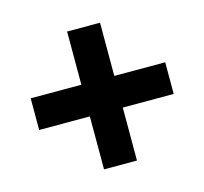

<svg xmlns="http://www.w3.org/2000/svg" viewBox="-85 -744 778 732"><g transform="rotate(-15 304.5 -378.0)"><path d="M239 -106H369V-315H570V-440H369V-650H239V-440H39V-315H239Z"/></g></svg>

Font: Noto Sans JP Black
Style: Regular
Weight: 900
Designer: Ryoko NISHIZUKA  (kana, bopomofo & ideographs); Paul D. Hunt (Latin, Greek & Cyrillic); Sandoll Communications , Soo-you
Foundry: Adobe
Version: Version 2.002;hotconv 1.0.116;makeotfexe 2.5.65601